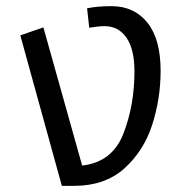

<svg xmlns="http://www.w3.org/2000/svg" viewBox="-20 -593 600 624"><path d="M502 -363Q502 -272 474.5 -187Q447 -102 384 -45.5Q321 11 221 11H181L46 -478L121 -504L247 -55Q345 -66 381 -158.5Q417 -251 417 -361Q417 -433 391 -470.5Q365 -508 320 -508Q302 -508 270 -503L263 -566Q296 -573 342 -573Q416 -573 459 -519.5Q502 -466 502 -363Z"/></svg>

Font: FiraGO Book
Style: Italic
Weight: 350
Italic angle: -8°
Designer: bBox Type GmbH
Foundry: bBox Type GmbH
Version: Version 1.001